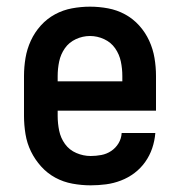

<svg xmlns="http://www.w3.org/2000/svg" viewBox="-20 -548 540 576"><path d="M252 8Q225 8 197.5 3Q170 -2 146 -15Q122 -28 103.5 -48.5Q85 -69 73 -93.5Q61 -118 56.5 -145.5Q52 -173 52 -200V-320Q52 -347 56.5 -374Q61 -401 72.5 -426Q84 -451 102.5 -471.5Q121 -492 145 -505Q169 -518 196 -523Q223 -528 250 -528Q277 -528 304 -523Q331 -518 355 -505Q379 -492 397.5 -471.5Q416 -451 427.5 -426Q439 -401 443.5 -374Q448 -347 448 -320V-216H153V-200Q153 -178 157.5 -156Q162 -134 175 -116Q188 -98 209 -89Q230 -80 252 -80Q268 -80 284 -83Q300 -86 313.5 -95Q327 -104 335.5 -118Q344 -132 345 -149H446Q444 -125 436.5 -103Q429 -81 415.5 -62Q402 -43 383.5 -29Q365 -15 343 -6.5Q321 2 298 5Q275 8 252 8ZM347 -304V-320Q347 -342 342.5 -363.5Q338 -385 325.5 -403Q313 -421 292.5 -430.5Q272 -440 250 -440Q228 -440 207.5 -430.5Q187 -421 174.5 -403Q162 -385 157.5 -363.5Q153 -342 153 -320V-304Z"/></svg>

Font: Zed Mono Semibold
Style: Regular
Weight: 600
Monospace: yes
Designer: Belleve Invis
Foundry: Belleve Invis
Version: Version 1.0.0; ttfautohint (v1.8.4)